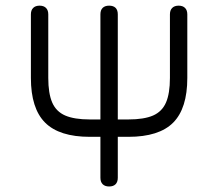

<svg xmlns="http://www.w3.org/2000/svg" viewBox="-20 -676 791 696"><path d="M368.5 -180 370 -243H445.5Q502 -243 534.8 -257.2Q567.5 -271.5 581.8 -304.5Q596 -337.5 596 -393.5V-624Q596 -639 604.2 -647.2Q612.5 -655.5 627.5 -655.5Q642.5 -655.5 650.8 -647.2Q659 -639 659 -624V-393.5Q659 -283 607.8 -231.5Q556.5 -180 445.5 -180ZM305.5 -180Q195 -180 143.5 -231.5Q92 -283 92 -393.5V-624Q92 -639 100.2 -647.2Q108.5 -655.5 123.5 -655.5Q138.5 -655.5 146.8 -647.2Q155 -639 155 -624V-393.5Q155 -337.5 169.2 -304.5Q183.5 -271.5 216.5 -257.2Q249.5 -243 305.5 -243H381L382.5 -180ZM375.5 0Q360.5 0 352.2 -8.2Q344 -16.5 344 -31.5V-624Q344 -639.5 352.2 -647.5Q360.5 -655.5 375.5 -655.5Q391 -655.5 399 -647.5Q407 -639.5 407 -624V-31.5Q407 -16.5 399 -8.2Q391 0 375.5 0Z"/></svg>

Font: Jura Light Medium
Style: Regular
Weight: 500
Version: Version 5.106